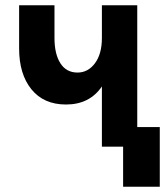

<svg xmlns="http://www.w3.org/2000/svg" viewBox="-20 -560 640 733"><path d="M369 0V-230Q322 -161 232 -161Q147 -161 100 -219Q53 -277 53 -375V-540H188V-415Q188 -354 210.5 -318.5Q233 -283 276 -283Q316 -283 342.5 -318.5Q369 -354 369 -415V-540H504V-75H590V153H450V0Z"/></svg>

Font: Geist Mono UltraBlack
Style: Regular
Weight: 900
Monospace: yes
Designer: Basement.studio, Andrés Briganti, Mateo Zaragoza
Foundry: Basement.studio, Vercel, Andrés Briganti, Guido Ferreyra, Mateo Zaragoza
Version: Version 1.400; ttfautohint (v1.8.4.7-5d5b)